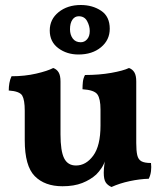

<svg xmlns="http://www.w3.org/2000/svg" viewBox="-20 -739 650 768"><path d="M230 6Q159 6 119 -34.5Q79 -75 79 -178V-296Q79 -339 69 -356.5Q59 -374 15 -377Q15 -392 17.5 -406.5Q20 -421 26 -434Q79 -434 124.5 -444.5Q170 -455 193 -467Q207 -462 214.5 -449.5Q222 -437 222 -413V-202Q222 -135 236.5 -106Q251 -77 284 -77Q324 -77 353 -116.5Q382 -156 382 -237V-301Q382 -344 369.5 -361.5Q357 -379 310 -382Q310 -397 311.5 -411.5Q313 -426 320 -439Q377 -439 425 -447.5Q473 -456 496 -467Q510 -462 517.5 -449.5Q525 -437 525 -413V-134L401 -98Q395 -80 385.5 -66Q376 -52 365 -41Q342 -20 309 -7Q276 6 230 6ZM426 9Q410 2 402.5 -10Q395 -22 395 -48Q395 -64 398 -85.5Q401 -107 407 -130L525 -167Q525 -136 529 -118.5Q533 -101 545.5 -94Q558 -87 584 -87Q586 -71 584 -54.5Q582 -38 575 -24Q539 -23 499 -14.5Q459 -6 426 9ZM294 -521Q247 -521 213 -546.5Q179 -572 179 -617Q179 -662 214.5 -690.5Q250 -719 303 -719Q350 -719 384.5 -696Q419 -673 419 -624Q419 -579 384 -550Q349 -521 294 -521ZM303 -570Q318 -570 328.5 -582Q339 -594 339 -615Q339 -635 328.5 -654.5Q318 -674 295 -674Q279 -674 269.5 -660Q260 -646 260 -622Q260 -600 271 -585Q282 -570 303 -570Z"/></svg>

Font: Vollkorn
Style: Bold
Weight: 700
Designer: Friedrich Althausen
Foundry: Friedrich Althausen
Version: Version 5.000